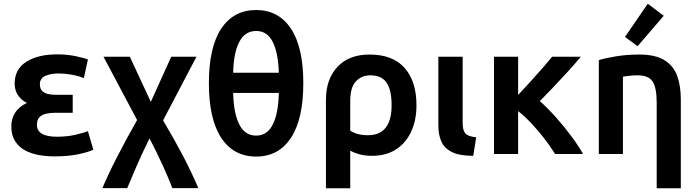

<svg xmlns="http://www.w3.org/2000/svg" viewBox="-20 -830 3758 1035"><path d="M273 13Q232 13 191 6Q150 -1 116 -19Q82 -37 61.5 -69Q41 -101 41 -149Q41 -190 61.5 -222.5Q82 -255 125 -275Q94 -291 76.5 -317.5Q59 -344 59 -379Q59 -457 122 -497Q185 -537 288 -537Q339 -537 386.5 -527.5Q434 -518 454 -509L432 -409Q403 -421 366.5 -427.5Q330 -434 295 -434Q254 -434 224.5 -421Q195 -408 195 -376Q195 -350 209 -338Q223 -326 242.5 -322.5Q262 -319 279 -319H372V-222H276Q253 -222 230.5 -217.5Q208 -213 193.5 -199Q179 -185 179 -157Q179 -93 287 -93Q343 -93 389 -104Q435 -115 454 -123L483 -23Q462 -12 407 0.5Q352 13 273 13Z M532 184Q563 110 610.5 17.5Q658 -75 719 -183L538 -524H680L793 -281L903 -524H1039L859 -181Q922 -75 967 11Q1012 97 1049 184H909Q888 129 857 61Q826 -7 786 -84Q746 -3 717.5 62.5Q689 128 666 184Z M1361 14Q1239 14 1172.5 -87Q1106 -188 1106 -382Q1106 -575 1172.5 -675.5Q1239 -776 1361 -776Q1482 -776 1548.5 -675.5Q1615 -575 1615 -382Q1615 -188 1548.5 -87Q1482 14 1361 14ZM1237 -438H1483Q1480 -544 1450.5 -603.5Q1421 -663 1361 -663Q1300 -663 1269.5 -603.5Q1239 -544 1237 -438ZM1361 -99Q1421 -99 1451 -160Q1481 -221 1483 -329H1237Q1239 -221 1269.5 -160Q1300 -99 1361 -99Z M1737 185V-292Q1737 -403 1799 -469.5Q1861 -536 1972 -536Q2097 -536 2161 -464Q2225 -392 2225 -262Q2225 -182 2196.5 -120.5Q2168 -59 2114.5 -24.5Q2061 10 1986 10Q1946 10 1916.5 1.5Q1887 -7 1868 -18V185ZM1963 -101Q2091 -101 2091 -263Q2091 -344 2064 -384Q2037 -424 1976 -424Q1929 -424 1898.5 -391.5Q1868 -359 1868 -286V-126Q1885 -114 1909.5 -107.5Q1934 -101 1963 -101Z M2531 10Q2459 10 2418 -9.5Q2377 -29 2360 -65.5Q2343 -102 2343 -153V-524H2474V-166Q2474 -128 2488.5 -111Q2503 -94 2547 -90Z M2643 0V-524H2773V-318Q2804 -351 2838.5 -389Q2873 -427 2904.5 -463Q2936 -499 2956 -524H3111Q3082 -489 3041.5 -444.5Q3001 -400 2960.5 -357.5Q2920 -315 2890 -285Q2932 -248 2976 -198.5Q3020 -149 3059 -97Q3098 -45 3123 0H2972Q2949 -38 2915.5 -81.5Q2882 -125 2845 -164.5Q2808 -204 2773 -231V0Z M3520 185V-277Q3520 -357 3498 -390.5Q3476 -424 3417 -424Q3394 -424 3372.5 -421.5Q3351 -419 3338 -417V0H3208V-506Q3244 -517 3301.5 -526.5Q3359 -536 3426 -536Q3513 -536 3562 -505.5Q3611 -475 3630.5 -421Q3650 -367 3650 -295V185ZM3417 -581 3349 -631 3472 -810 3558 -745Z"/></svg>

Font: Ubuntu Sans
Style: Bold
Weight: 700
Designer: Dalton Maag Ltd
Foundry: Dalton Maag Ltd
Version: Version 1.006; ttfautohint (v1.8.4.7-5d5b)